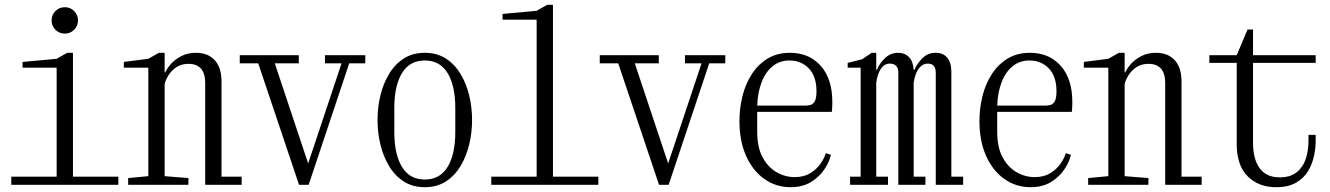

<svg xmlns="http://www.w3.org/2000/svg" viewBox="-20 -770 5540 800"><path d="M27 0V-34H216V-488H74V-512L216 -525L260 -550H284V-34H473V0ZM250 -630Q227 -630 211 -646Q195 -662 195 -685Q195 -708 211 -724Q227 -740 250 -740Q273 -740 289 -724Q305 -708 305 -685Q305 -662 289 -646Q273 -630 250 -630Z M514 0V-28L598 -36V-488H496V-512L598 -525L642 -550H666V-469H669Q677 -487 694 -505.5Q711 -524 737 -537Q763 -550 797 -550Q846 -550 874.5 -519.5Q903 -489 903 -430V-34H987V0H835V-424Q835 -504 765 -504Q737 -504 716.5 -491Q696 -478 683.5 -458.5Q671 -439 666 -421V-36L765 -28V0Z M1226 0 1056 -506H979V-540H1225V-506H1125L1264 -89L1403 -506H1334V-540H1502V-506H1435L1266 0Z M1750 10Q1700 10 1663 -13.5Q1626 -37 1601.5 -77.5Q1577 -118 1565 -168Q1553 -218 1553 -270Q1553 -323 1565 -372.5Q1577 -422 1601.5 -462.5Q1626 -503 1663 -526.5Q1700 -550 1750 -550Q1800 -550 1837 -526.5Q1874 -503 1898.5 -462.5Q1923 -422 1935 -372.5Q1947 -323 1947 -270Q1947 -218 1935 -168Q1923 -118 1898.5 -77.5Q1874 -37 1837 -13.5Q1800 10 1750 10ZM1750 -22Q1813 -22 1845 -74.5Q1877 -127 1877 -220V-320Q1877 -413 1845 -465.5Q1813 -518 1750 -518Q1687 -518 1655 -465.5Q1623 -413 1623 -320V-220Q1623 -127 1655 -74.5Q1687 -22 1750 -22Z M2027 0V-34H2216V-688H2074V-712L2216 -725L2260 -750H2284V-34H2473V0Z M2726 0 2556 -506H2479V-540H2725V-506H2625L2764 -89L2903 -506H2834V-540H3002V-506H2935L2766 0Z M3274 10Q3213 10 3164.5 -24.5Q3116 -59 3088.5 -121Q3061 -183 3061 -265Q3061 -319 3073.5 -369.5Q3086 -420 3112.5 -461Q3139 -502 3178.5 -526Q3218 -550 3272 -550Q3351 -550 3399.5 -496Q3448 -442 3448 -345Q3448 -332 3447.5 -321Q3447 -310 3446 -304H3135V-220Q3135 -157 3157 -115.5Q3179 -74 3215 -53Q3251 -32 3291 -32Q3329 -32 3355.5 -48Q3382 -64 3398.5 -87.5Q3415 -111 3421 -132L3442 -125Q3436 -96 3415 -64.5Q3394 -33 3359 -11.5Q3324 10 3274 10ZM3270 -518Q3228 -518 3198.5 -493.5Q3169 -469 3153 -426.5Q3137 -384 3135 -330H3335Q3346 -330 3356.5 -332.5Q3367 -335 3374.5 -347.5Q3382 -360 3382 -390Q3382 -452 3350 -485Q3318 -518 3270 -518Z M3522 0V-34H3566V-488H3512V-508L3572 -523L3612 -550H3631V-479H3634Q3642 -502 3665.5 -526Q3689 -550 3723 -550Q3750 -550 3767.5 -532Q3785 -514 3787 -479H3790Q3799 -502 3822 -526Q3845 -550 3879 -550Q3910 -550 3927 -529.5Q3944 -509 3944 -470V-34H3993V0H3879V-467Q3879 -505 3846 -505Q3828 -505 3815.5 -492.5Q3803 -480 3796 -461.5Q3789 -443 3787 -426V-34H3836V0H3723V-467Q3723 -505 3687 -505Q3670 -505 3658 -492.5Q3646 -480 3639.5 -461.5Q3633 -443 3631 -426V-34H3680V0Z M4274 10Q4213 10 4164.5 -24.5Q4116 -59 4088.5 -121Q4061 -183 4061 -265Q4061 -319 4073.5 -369.5Q4086 -420 4112.5 -461Q4139 -502 4178.5 -526Q4218 -550 4272 -550Q4351 -550 4399.5 -496Q4448 -442 4448 -345Q4448 -332 4447.5 -321Q4447 -310 4446 -304H4135V-220Q4135 -157 4157 -115.5Q4179 -74 4215 -53Q4251 -32 4291 -32Q4329 -32 4355.5 -48Q4382 -64 4398.5 -87.5Q4415 -111 4421 -132L4442 -125Q4436 -96 4415 -64.5Q4394 -33 4359 -11.5Q4324 10 4274 10ZM4270 -518Q4228 -518 4198.5 -493.5Q4169 -469 4153 -426.5Q4137 -384 4135 -330H4335Q4346 -330 4356.5 -332.5Q4367 -335 4374.5 -347.5Q4382 -360 4382 -390Q4382 -452 4350 -485Q4318 -518 4270 -518Z M4514 0V-28L4598 -36V-488H4496V-512L4598 -525L4642 -550H4666V-469H4669Q4677 -487 4694 -505.5Q4711 -524 4737 -537Q4763 -550 4797 -550Q4846 -550 4874.5 -519.5Q4903 -489 4903 -430V-34H4987V0H4835V-424Q4835 -504 4765 -504Q4737 -504 4716.5 -491Q4696 -478 4683.5 -458.5Q4671 -439 4666 -421V-36L4765 -28V0Z M5297 10Q5224 10 5178.5 -35.5Q5133 -81 5133 -170V-508H5019V-540H5133L5178 -647H5201V-540H5462V-508H5201V-175Q5201 -106 5229 -68.5Q5257 -31 5312 -31Q5356 -31 5382.5 -52Q5409 -73 5420.5 -107.5Q5432 -142 5432 -182V-208H5462V-182Q5462 -154 5455 -120.5Q5448 -87 5430.5 -57.5Q5413 -28 5380.5 -9Q5348 10 5297 10Z"/></svg>

Font: Xanh Mono
Style: Regular
Weight: 400
Monospace: yes
Designer: Lam Bao, Duy Dao
Foundry: Yellow Type Foundry
Version: Version 3.101; ttfautohint (v1.8.3)